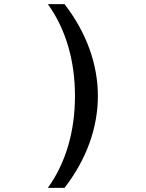

<svg xmlns="http://www.w3.org/2000/svg" viewBox="-20 -736 700 922"><path d="M290 -716H210C296 -596 340 -445 340 -275C340 -105 296 46 210 166H290C395 30 450 -122 450 -275C450 -428 395 -580 290 -716Z"/></svg>

Font: Uncut Plan8
Style: Regular
Weight: 400
Designer: Kasper Nordkvist
Foundry: UNCUT.wtf
Version: Version 1.002;Glyphs 3.1.2 (3151)